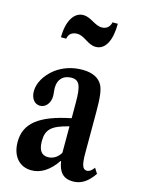

<svg xmlns="http://www.w3.org/2000/svg" viewBox="-122 -868 695 948"><g transform="rotate(15 226.0 -394.0)"><path d="M283 -660.5C332.5 -660.5 359.5 -714.5 359.5 -799H332.5C327.5 -775 311.5 -761 287 -761C250.5 -761 224.5 -796.5 184.5 -796.5C138.5 -796.5 105.5 -747 105.5 -662H132.5C135.5 -685 152.5 -699.5 179 -699.5C217.5 -699.5 241 -660.5 283 -660.5ZM134 10.5C182 10.5 225.5 -17.5 262 -71.5H264.5C272.5 -16.5 297.5 10.5 346 10.5C388 10.5 420.5 -10.5 452 -56.5L435 -83.5C423 -66.5 412 -58.5 399 -58.5C377 -58.5 369.5 -81.5 369.5 -142V-352.5C369.5 -428.5 364.5 -460 353.5 -484C337 -516.5 303 -534.5 250 -534.5C199 -534.5 152 -519 114 -490.5C71.5 -457.5 45 -412.5 45 -370.5C45 -333.5 64.5 -308.5 92.5 -308.5C121.5 -308.5 143.5 -335.5 143.5 -372C143.5 -385 140.5 -399.5 140.5 -413.5C140.5 -456.5 166.5 -482.5 207.5 -482.5C248 -482.5 260 -457 260 -369V-289.5C101 -257.5 32.5 -203 32.5 -108C32.5 -35.5 72 10.5 134 10.5ZM196 -73.5C163 -73.5 147 -96.5 147 -143C147 -202 173 -226.5 260 -248V-112.5C244.5 -87 221.5 -73.5 196 -73.5Z"/></g></svg>

Font: Libre Caslon Condensed SemiBold
Style: Regular
Weight: 600
Designer: Pablo Impallari, Rodrigo Fuenzalida, Katja Schimmel, Ertekin Erdin
Foundry: Pablo Impallari, Rodrigo Fuenzalida
Version: Version 2.000;gftools[0.9.33]